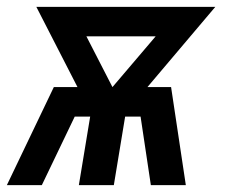

<svg xmlns="http://www.w3.org/2000/svg" viewBox="-37 -540 657 560"><path d="M-17 0 120 -286H189L69 -520H591L393 -286H462L505 0H403L373 -200H328L295 0H193L226 -200H181L85 0ZM291 -286 417 -434H215Z"/></svg>

Font: Iosevka Extended Oblique
Style: Bold
Weight: 700
Width: 7
Italic angle: -9°
Monospace: yes
Designer: Belleve Invis
Foundry: Belleve Invis
Version: Version 32.5.0; ttfautohint (v1.8.4)